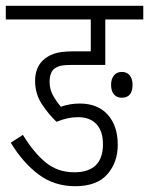

<svg xmlns="http://www.w3.org/2000/svg" viewBox="-20 -642 514 662"><path d="M249 -238Q213 -238 175 -222Q149 -246 125 -282Q101 -318 101 -363Q101 -407 127 -433Q142 -448 165.5 -456.5Q189 -465 234 -465H293V-575H0V-622H474V-575H343V-418H224Q198 -418 185 -414Q172 -410 163 -401Q151 -387 151 -361Q151 -333 163.5 -311.5Q176 -290 190 -274Q221 -285 255 -285Q317 -285 351.5 -246.5Q386 -208 386 -143Q386 -82 350 -41Q314 0 239 0Q167 0 113 -40.5Q59 -81 17 -150L59 -177Q96 -116 137.5 -82Q179 -48 236 -48Q335 -48 335 -145Q335 -190 312.5 -214Q290 -238 249 -238ZM363 -350Q363 -370 373 -382Q383 -394 400 -394Q418 -394 427.5 -382Q437 -370 437 -350Q437 -305 400 -305Q383 -305 373 -316.5Q363 -328 363 -350Z"/></svg>

Font: Noto Sans ExtraCondensed Light
Style: Italic
Weight: 300
Width: 2
Italic angle: -12°
Designer: Monotype Design Team
Foundry: Monotype Imaging Inc.
Version: Version 2.013; ttfautohint (v1.8.4.7-5d5b)